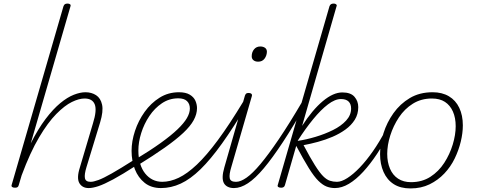

<svg xmlns="http://www.w3.org/2000/svg" viewBox="-20 -1035 2670 1074"><path d="M476 17Q458 17 445 10Q432 3 424 -10.5Q416 -24 416.5 -46Q417 -68 427 -99L500 -345Q523 -418 510 -451Q497 -484 453 -484Q422 -484 382 -464.5Q342 -445 295 -397.5Q248 -350 198.5 -266.5Q149 -183 101 -54L85 0Q83 8 78.5 11.5Q74 15 64 15Q53 15 48 11Q43 7 45 0L335 -1000Q338 -1008 343 -1011.5Q348 -1015 358 -1015Q367 -1015 372 -1011Q377 -1007 374 -999L152 -233Q193 -314 235 -369.5Q277 -425 317 -458Q357 -491 393 -505Q429 -519 458 -519Q492 -519 517.5 -502.5Q543 -486 551 -449.5Q559 -413 540 -350L464 -101Q451 -59 455 -38.5Q459 -18 486 -18Q495 -18 499 -12.5Q503 -7 502 -0.5Q501 6 494 11.5Q487 17 476 17Z M476 17Q467 17 463.5 11.5Q460 6 461.5 -0.5Q463 -7 469.5 -12.5Q476 -18 488 -18Q503 -18 530.5 -28Q558 -38 605.5 -65Q653 -92 727 -139Q733 -143 738.5 -140.5Q744 -138 747 -132Q750 -126 748.5 -119Q747 -112 740 -108Q664 -59 613 -31.5Q562 -4 530 6.5Q498 17 476 17Z M734 -141Q820 -193 878.5 -235Q937 -277 973 -311.5Q1009 -346 1025.5 -374.5Q1042 -403 1042 -428Q1042 -454 1026 -469.5Q1010 -485 977 -485Q927 -485 886 -457.5Q845 -430 815.5 -386Q786 -342 770 -291Q754 -240 754 -193Q754 -152 764 -119.5Q774 -87 792 -64.5Q810 -42 834 -30Q858 -18 888 -18Q895 -18 897.5 -12.5Q900 -7 898 -0.5Q896 6 891.5 11.5Q887 17 881 17Q826 17 789.5 -12Q753 -41 734.5 -88Q716 -135 716 -191Q716 -245 735 -302.5Q754 -360 789 -409Q824 -458 872.5 -488.5Q921 -519 981 -519Q1019 -519 1041.5 -505.5Q1064 -492 1073 -471.5Q1082 -451 1082 -430Q1082 -397 1063.5 -363Q1045 -329 1005 -291.5Q965 -254 902 -209.5Q839 -165 750 -110Z M880 17Q871 17 867 11.5Q863 6 863.5 -1Q864 -8 870.5 -13Q877 -18 887 -18Q932 -18 979.5 -40.5Q1027 -63 1081 -114Q1135 -165 1199 -251.5Q1263 -338 1341 -467Q1346 -475 1352.5 -473Q1359 -471 1363 -464.5Q1367 -458 1363 -451Q1286 -322 1222 -232.5Q1158 -143 1101.5 -88Q1045 -33 991 -8Q937 17 880 17Z M1288 17Q1269 17 1254.5 10Q1240 3 1232.5 -10.5Q1225 -24 1225.5 -46Q1226 -68 1235 -99L1350 -500Q1353 -508 1357 -511.5Q1361 -515 1371 -515Q1381 -515 1386 -510.5Q1391 -506 1389 -498L1274 -101Q1261 -59 1265 -38.5Q1269 -18 1299 -18Q1308 -18 1311.5 -12.5Q1315 -7 1312.5 -0.5Q1310 6 1304 11.5Q1298 17 1288 17ZM1424 -690Q1408 -690 1398 -698Q1388 -706 1388 -720Q1388 -743 1401 -759Q1414 -775 1436 -775Q1452 -775 1462.5 -767.5Q1473 -760 1473 -745Q1472 -723 1459.5 -706.5Q1447 -690 1424 -690Z M1289 17Q1280 17 1276.5 11.5Q1273 6 1274.5 -0.5Q1276 -7 1282.5 -12.5Q1289 -18 1301 -18Q1326 -18 1359.5 -41.5Q1393 -65 1437 -117.5Q1481 -170 1539 -255.5Q1597 -341 1671 -467Q1674 -475 1681 -474.5Q1688 -474 1692.5 -468Q1697 -462 1692 -454Q1621 -329 1562 -239.5Q1503 -150 1455.5 -93.5Q1408 -37 1367 -10Q1326 17 1289 17Z M1854 17Q1829 17 1807 8.5Q1785 0 1761 -23.5Q1737 -47 1707.5 -94.5Q1678 -142 1637 -219L1574 0Q1572 8 1566.5 11.5Q1561 15 1553 15Q1542 15 1536.5 11Q1531 7 1534 -1L1823 -1000Q1826 -1008 1831.5 -1011.5Q1837 -1015 1846 -1015Q1852 -1015 1856.5 -1013Q1861 -1011 1863 -1007.5Q1865 -1004 1862 -998L1670 -331Q1727 -420 1785.5 -469Q1844 -518 1895 -518Q1942 -518 1963 -493.5Q1984 -469 1984 -436Q1984 -396 1964.5 -365Q1945 -334 1912.5 -310.5Q1880 -287 1840.5 -270Q1801 -253 1758.5 -241.5Q1716 -230 1678 -223Q1715 -153 1741.5 -111Q1768 -69 1787.5 -49.5Q1807 -30 1825.5 -24Q1844 -18 1864 -18Q1870 -18 1873 -12.5Q1876 -7 1874.5 -0.5Q1873 6 1868.5 11.5Q1864 17 1854 17ZM1646 -247Q1693 -254 1745 -269.5Q1797 -285 1842.5 -307.5Q1888 -330 1916 -360.5Q1944 -391 1944 -428Q1944 -453 1930 -467Q1916 -481 1887 -481Q1854 -481 1814.5 -451Q1775 -421 1732 -368.5Q1689 -316 1646 -249Z M1853 17Q1844 17 1840.5 11.5Q1837 6 1838.5 -0.5Q1840 -7 1846.5 -12.5Q1853 -18 1865 -18Q1890 -18 1923 -39Q1956 -60 1992.5 -98Q2029 -136 2066 -189Q2103 -242 2136 -305Q2139 -312 2145 -312Q2151 -312 2155.5 -307Q2160 -302 2157 -295Q2126 -230 2088.5 -173.5Q2051 -117 2011.5 -74Q1972 -31 1932 -7Q1892 17 1853 17Z M2276 19Q2220 19 2182.5 -5Q2145 -29 2125.5 -73Q2106 -117 2106 -173Q2106 -229 2125 -289.5Q2144 -350 2181 -402Q2218 -454 2272.5 -486.5Q2327 -519 2400 -519Q2453 -519 2491 -496.5Q2529 -474 2549 -432Q2569 -390 2569 -334Q2569 -291 2557.5 -243Q2546 -195 2523.5 -148.5Q2501 -102 2465.5 -64.5Q2430 -27 2383 -4Q2336 19 2276 19ZM2279 -16Q2341 -16 2387.5 -46Q2434 -76 2465 -124Q2496 -172 2512.5 -226.5Q2529 -281 2529 -329Q2529 -376 2513.5 -411Q2498 -446 2469 -465Q2440 -484 2396 -484Q2336 -484 2289.5 -455Q2243 -426 2211.5 -378.5Q2180 -331 2163 -277Q2146 -223 2146 -174Q2146 -128 2161.5 -91.5Q2177 -55 2207 -35.5Q2237 -16 2279 -16Z"/></svg>

Font: Playwrite AU QLD Thin
Style: Regular
Weight: 250
Designer: Veronika Burian, José Scaglione
Foundry: TypeTogether
Version: Version 1.002